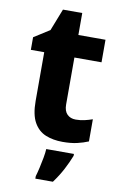

<svg xmlns="http://www.w3.org/2000/svg" viewBox="-97 -716 621 990"><g transform="rotate(10 214.0 -220.5)"><path d="M313 -115Q337 -115 358.5 -120Q380 -125 400 -132V-16Q374 -5 342 2.5Q310 10 266 10Q216 10 177 -6Q138 -22 115.5 -62Q93 -102 93 -174V-429H23V-495L105 -547L150 -662H251V-547H393V-429H251V-183Q251 -149 268 -132Q285 -115 313 -115ZM335 71Q321 107 301 145Q281 183 253 221H161V208Q167 188 173 161.5Q179 135 184 108Q189 81 190 61H335Z"/></g></svg>

Font: Noto Sans Oriya
Style: Bold
Weight: 700
Designer: Amélie Bonet and Sol Matas
Foundry: Google LLC
Version: Version 2.006; ttfautohint (v1.8.4.7-5d5b)